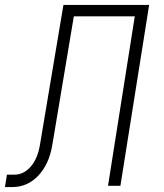

<svg xmlns="http://www.w3.org/2000/svg" viewBox="-40 -750 660 775"><path d="M-20 5 -12 -45H18Q56 -45 84 -77.5Q112 -110 121 -164L216 -730H562L446 0H396L504 -684H258L171 -164Q158 -87 114.5 -41Q71 5 10 5Z"/></svg>

Font: JetBrains Mono NL Thin
Style: Italic
Weight: 100
Italic angle: -9°
Monospace: yes
Designer: Philipp Nurullin, Konstantin Bulenkov
Foundry: JetBrains
Version: Version 2.305; ttfautohint (v1.8.4.7-5d5b)